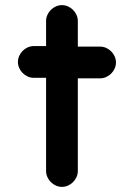

<svg xmlns="http://www.w3.org/2000/svg" viewBox="-20 -676 522 750"><path d="M160 -594V-496H112C79 -496 50 -467 50 -434C50 -401 79 -372 112 -372H160V-8C160 25 189 54 222 54C255 54 284 25 284 -8V-370H371C404 -370 433 -399 433 -432C433 -465 404 -494 371 -494H284V-594C284 -627 255 -656 222 -656C189 -656 160 -627 160 -594Z"/></svg>

Font: Electronic
Style: Thk
Weight: 900
Version: Version 1.011